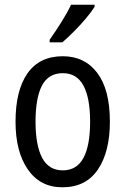

<svg xmlns="http://www.w3.org/2000/svg" viewBox="-20 -786 533 816"><path d="M447 -269Q447 -141 396 -65.5Q345 10 245 10Q151 10 98.5 -65.5Q46 -141 46 -269Q46 -402 97 -474.5Q148 -547 247 -547Q340 -547 393.5 -476Q447 -405 447 -269ZM131 -269Q131 -169 159 -115.5Q187 -62 247 -62Q306 -62 334.5 -114.5Q363 -167 363 -269Q363 -370 334.5 -422.5Q306 -475 247 -475Q186 -475 158.5 -422.5Q131 -370 131 -269ZM382 -757Q369 -736 345 -707.5Q321 -679 293.5 -651.5Q266 -624 245 -606H191V-617Q217 -654 241.5 -693Q266 -732 282 -766H382Z"/></svg>

Font: Noto Sans Bengali UI Condensed
Style: Regular
Weight: 400
Width: 3
Designer: Jelle Bosma - Monotype Design Team
Foundry: Monotype Imaging Inc.
Version: Version 2.003; ttfautohint (v1.8.4.7-5d5b)